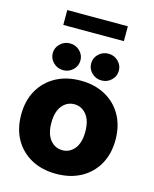

<svg xmlns="http://www.w3.org/2000/svg" viewBox="-131 -975 858 1073"><g transform="rotate(15 298.0 -439.0)"><path d="M297.9 11.7Q216.8 11.7 155.3 -21.5Q93.8 -54.7 59.3 -115.2Q24.9 -175.8 24.9 -257.8Q24.9 -339.4 59.3 -399.9Q93.8 -460.4 155.3 -493.9Q216.8 -527.3 297.9 -527.3Q379.4 -527.3 440.7 -493.9Q502 -460.4 536.4 -399.9Q570.8 -339.4 570.8 -257.8Q570.8 -175.8 536.4 -115.2Q502 -54.7 440.7 -21.5Q379.4 11.7 297.9 11.7ZM297.9 -125Q340.3 -125 368.2 -159.2Q396 -193.4 396 -257.8Q396 -321.8 368.2 -356.2Q340.3 -390.6 297.9 -390.6Q255.4 -390.6 227.5 -356.2Q199.7 -321.8 199.7 -257.8Q199.7 -193.4 227.5 -159.2Q255.4 -125 297.9 -125ZM186.5 -558.1Q153.8 -558.1 130.1 -580.8Q106.4 -603.5 106.4 -635.7Q106.4 -667.5 130.1 -690.2Q153.8 -712.9 186.5 -712.9Q219.7 -712.9 243.2 -690.2Q266.6 -667.5 266.6 -635.7Q266.6 -603.5 243.2 -580.8Q219.7 -558.1 186.5 -558.1ZM408.7 -558.1Q375.5 -558.1 352.1 -580.8Q328.6 -603.5 328.6 -635.7Q328.6 -667.5 352.1 -690.2Q375.5 -712.9 408.7 -712.9Q441.9 -712.9 465.3 -690.2Q488.8 -667.5 488.8 -635.7Q488.8 -603.5 465.3 -580.8Q441.9 -558.1 408.7 -558.1ZM473.1 -888.7V-802.7H122.6V-888.7Z"/></g></svg>

Font: Inter Display Extra Bold
Style: Regular
Weight: 800
Designer: Rasmus Andersson
Foundry: rsms
Version: Version 4.000;git-4fc901f